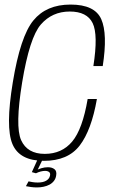

<svg xmlns="http://www.w3.org/2000/svg" viewBox="-20 -700 504 841"><path d="M172.5 4.5Q277.5 4.5 329 -62.5Q380.5 -129.5 404.5 -266.5H364Q341.5 -134 296.2 -80Q251 -26 176 -26Q99.5 -26 72.5 -86.2Q45.5 -146.5 77 -339Q109.5 -536 159 -592.8Q208.5 -649.5 285.5 -649.5Q361 -649.5 385.8 -598.8Q410.5 -548 389 -410.5H430Q452 -552 423.5 -616Q395 -680 289 -680Q183 -680 126 -610.2Q69 -540.5 36 -339Q3.5 -142.5 34.5 -69Q65.5 4.5 172.5 4.5ZM142 121Q156.5 121 170.8 118Q185 115 196.8 108.8Q208.5 102.5 216.2 92.5Q224 82.5 226 69Q229.5 49.5 218.5 41Q207.5 32.5 190 32.5Q175.5 32.5 161.2 36.8Q147 41 139.5 46L137.5 59Q147.5 54 158.2 51.2Q169 48.5 177.5 48.5Q188.5 48.5 195 53.5Q201.5 58.5 199 69.5Q196 83.5 182.2 91.5Q168.5 99.5 145.5 99.5Q133.5 99.5 123 97.8Q112.5 96 105 94.5L93.5 115.5Q103 117.5 115.5 119.2Q128 121 142 121ZM137.5 59 166 0H144L119.5 54Z"/></svg>

Font: Anybody SemiCondensed ExtraLight
Style: Italic
Weight: 250
Width: 4
Italic angle: -10°
Version: Version 1.113;gftools[0.9.25]